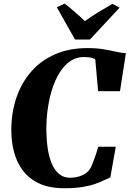

<svg xmlns="http://www.w3.org/2000/svg" viewBox="-20 -1014 704 1044"><path d="M330 9.5Q248.5 9.5 193 -16.5Q137.5 -42.5 104.2 -87Q71 -131.5 56.2 -187.8Q41.5 -244 41.5 -305.5Q41.5 -401.5 69.2 -483Q97 -564.5 150 -625Q203 -685.5 279.8 -719Q356.5 -752.5 455 -752.5Q506 -752.5 544 -746Q582 -739.5 611.2 -732.8Q640.5 -726 664.5 -725L632.5 -518H513.5L498 -691.5Q490.5 -696 481 -698.8Q471.5 -701.5 460.5 -702.8Q449.5 -704 438 -704Q385 -704 345.8 -669Q306.5 -634 281 -575.5Q255.5 -517 243.2 -445.2Q231 -373.5 232 -300.5Q233 -249.5 240 -203.8Q247 -158 262 -123Q277 -88 301.5 -67.8Q326 -47.5 361.5 -47.5Q376.5 -47.5 395.8 -51Q415 -54.5 433.8 -64Q452.5 -73.5 466 -90.5Q472 -98 478.5 -113.2Q485 -128.5 491.8 -147Q498.5 -165.5 504.5 -183.8Q510.5 -202 514 -216H609.5L580 -49.5Q565 -43.5 544.8 -33.5Q524.5 -23.5 496 -13.5Q467.5 -3.5 426.8 3Q386 9.5 330 9.5ZM388 -799 289 -974.5 332 -994.5Q361 -971.5 389 -947.2Q417 -923 441.5 -899Q477 -925 515.8 -948.5Q554.5 -972 591.5 -993L630.5 -972.5L469 -799Z"/></svg>

Font: Merriweather 72pt Black
Style: Italic
Weight: 900
Italic angle: -7.8°
Version: Version 2.101